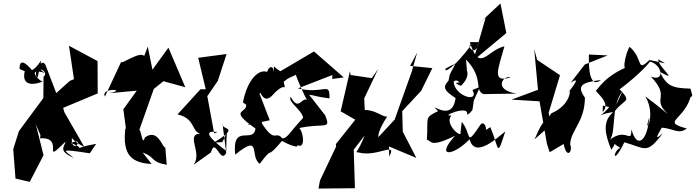

<svg xmlns="http://www.w3.org/2000/svg" viewBox="-20 -876 4043 1116"><path d="M307 -335 246 -494C224 -554 165 -440 199 -426C233 -592 224 -501 166 -468C86 -564 94 -475 94 -475L124 -462C124 -462 90 -352 227 -401C190 -419 142 -484 240 -452C177 -494 271 -462 233 -430L232 -306L90 -114L57 -9L70 162L153 181L233 26L188 -154C222 -69 215 -106 213 -72C364 -82 213 94 361 -53C356 -23 314 0 409 42C351 -4 318 -13 502 15L539 -40C364 -9 504 -3 392 -45C488 -87 384 43 399 -89C356 -118 412 -43 469 -24L354 -224L347 -249L548 -333L547 -521L381 -610L410 -416L386 -406Z M809 10C888 40 851 64 949 82L941 -19C923 -15 900 -133 822 -77C803 -3 797 -207 775 -79L874 -359L930 -404L1057 -369L959 -599L866 -471L839 -605L818 -550C795 -583 677 -494 685 -518L590 -315C561 -369 731 -357 613 -334L775 -349L697 -241L719 -76C667 -7 777 -105 708 -129C697 -10 714 71 861 77Z M1206 10C1232 -83 1260 81 1295 13L1273 -159C1263 -115 1386 -147 1223 -47L1272 -50C1320 -135 1296 -196 1295 1C1129 -123 1214 -111 1244 -109L1225 -100L1185 -317L1246 -406L1297 -562L1132 -540L1176 -357H1145L1012 -211C1116 -187 1092 -113 1143 -100C1056 -93 1159 12 1105 82Z M1911 -417 1978 -426 1805 -577 1610 -462C1564 -485 1572 -520 1572 -431C1575 -518 1536 -481 1533 -458C1487 -475 1420 -422 1392 -281L1411 -267C1416 -215 1304 -242 1465 -129C1453 -36 1328 -164 1347 23C1504 -105 1428 34 1490 76C1576 -40 1518 64 1619 -57C1705 -9 1738 -19 1683 -55C1758 25 1749 -99 1720 -132C1866 -163 1906 -118 1870 -206L1777 -325C1810 -322 1815 -314 1895 -304C1898 -406 1866 -326 1711 -362L1912 -440ZM1650 -417C1681 -439 1736 -435 1685 -491C1682 -466 1782 -239 1784 -272C1738 -352 1725 -209 1670 -313C1650 -284 1734 -240 1742 -191C1654 -96 1654 -77 1622 -71C1579 -121 1581 -38 1504 -156C1480 -257 1457 -179 1421 -150L1548 -177L1489 -330C1492 -364 1507 -259 1566 -325C1648 -415 1641 -329 1629 -401Z M2241 -44 2174 -53 2400 42 2321 -111 2318 -230 2428 -348 2493 -480 2364 -493 2405 -571 2373 -459 2274 -181 2169 -68C2216 -63 2130 -46 2231 -199C2205 -193 2168 -236 2100 -237L2097 -304L2178 -475L2141 -422L2018 -440L2014 -462L1960 -229L2045 -180L1932 -38L1934 -25L1840 173L1831 220L2043 218L2036 -6L2100 -89C2053 30 2037 3 2068 11C2173 38 2293 -57 2242 34Z M2712 -220 2726 -237 2734 -292 2770 -371 2726 -353C2771 -269 2602 -323 2618 -417C2595 -345 2614 -437 2650 -398C2656 -393 2599 -402 2659 -377C2752 -463 2639 -524 2696 -442L2689 -530C2795 -418 2734 -357 2789 -329L2983 -332C2842 -354 2906 -442 2948 -426C2836 -393 2875 -471 2912 -607C2808 -583 2768 -450 2711 -631H2762C2745 -533 2683 -618 2722 -618C2618 -478 2559 -450 2570 -477C2657 -527 2615 -492 2594 -441L2587 -407C2551 -369 2562 -349 2628 -306C2607 -148 2454 -305 2526 -230C2442 -189 2471 -195 2461 -64C2490 -59 2474 -13 2625 -87C2508 42 2613 33 2710 -67C2739 54 2882 -86 2917 -112C2865 49 2883 -13 2830 -137L2709 -59C2854 -65 2799 -194 2772 -150C2682 -17 2724 -95 2664 -168L2657 -109C2670 -64 2559 -155 2604 -205C2530 -196 2715 -272 2694 -208ZM2803 -774C2779 -691 2755 -607 2731 -524L2923 -684L2889 -856L2763 -738Z M3185 -153 3169 -220 3235 -439 3102 -528 3085 -591 3107 -354 2953 -297 3116 -287 3159 -40 3175 9 3256 -39C3275 53 3311 3 3294 -37C3298 -122 3378 -164 3380 -308C3333 -375 3354 -397 3473 -411C3412 -363 3400 -461 3403 -559L3512 -554L3379 -501L3297 -395C3386 -455 3247 -299 3292 -347C3294 -362 3303 -268 3184 -217C3142 -137 3153 -221 3087 -66Z M3484 -262 3521 -254C3458 -175 3417 -203 3547 -226C3477 -171 3498 -92 3533 -6C3602 -92 3478 -78 3585 -17C3540 5 3540 93 3609 -49C3732 -15 3737 26 3833 -102C3817 -90 3771 -42 3827 -134C3899 -128 3925 -93 3972 -129C3817 -171 3961 -174 3998 -326L3898 -306C4016 -318 4012 -295 3993 -361C3886 -363 3854 -378 3815 -459C3936 -391 3803 -488 3806 -531C3870 -494 3849 -510 3755 -527C3676 -453 3723 -530 3640 -604C3619 -579 3576 -411 3655 -498C3493 -442 3449 -346 3445 -351C3434 -343 3538 -280 3483 -225ZM3731 -316C3802 -194 3714 -76 3754 -194C3744 -64 3685 -1 3650 -124C3649 -30 3621 -147 3514 -55C3569 -83 3524 -255 3598 -345L3521 -181C3597 -318 3666 -266 3582 -357C3706 -450 3760 -518 3757 -518C3829 -502 3848 -397 3763 -431C3884 -304 3761 -309 3863 -212C3821 -247 3776 -282 3731 -316Z"/></svg>

Font: Asimov Silicon
Style: Regular
Weight: 400
Designer: Google
Version: Version 2.000980; 2014